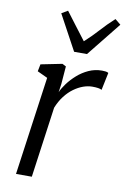

<svg xmlns="http://www.w3.org/2000/svg" viewBox="-92 -879 611 933"><g transform="rotate(10 214.0 -412.5)"><path d="M190 -427Q198.5 -447 216.2 -471Q234 -495 258.8 -517Q283.5 -539 314.2 -553Q345 -567 379.5 -567Q387 -567 396.8 -566Q406.5 -565 411.5 -561L393.5 -474.5Q387 -478.5 375.5 -480.2Q364 -482 347 -482Q325.5 -482 302.2 -473.8Q279 -465.5 256.2 -449Q233.5 -432.5 214.2 -407.5Q195 -382.5 181.5 -349L133 0H55L123 -486L72.5 -509.5L79.5 -545L184.5 -566L203 -556.5L196 -468.5ZM136 -807 166.5 -825Q191.5 -791.5 216.8 -758.5Q242 -725.5 267.5 -692Q304.5 -725.5 334 -758.5Q363.5 -791.5 400.5 -825L428.5 -802L293.5 -633.5H230Z"/></g></svg>

Font: Merriweather 7pt Light
Style: Italic
Weight: 300
Italic angle: -7.8°
Designer: Eben Sorkin
Foundry: Eben Sorkin
Version: Version 2.200;gftools[0.9.31]